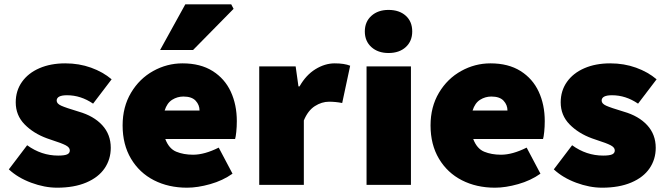

<svg xmlns="http://www.w3.org/2000/svg" viewBox="-20 -858 3095 891"><path d="M21 -72 106 -184Q172 -136 250 -136Q279 -136 291.5 -141.5Q304 -147 304 -160Q304 -174 284.5 -184Q265 -194 224 -207L198 -216Q135 -239 94 -281Q53 -323 53 -383Q53 -437 82 -478Q111 -519 163 -541.5Q215 -564 283 -564Q347 -564 402.5 -544Q458 -524 498 -490L412 -377Q355 -416 291 -416Q243 -416 243 -391Q243 -377 264 -367.5Q285 -358 345 -340Q415 -320 454.5 -277Q494 -234 494 -172Q494 -119 465.5 -77Q437 -35 380.5 -11Q324 13 245 13Q187 13 125 -10Q63 -33 21 -72Z M549 -276Q549 -362 588 -427.5Q627 -493 691 -528.5Q755 -564 827 -564Q910 -564 966.5 -528.5Q1023 -493 1051 -432.5Q1079 -372 1079 -296Q1079 -270 1076.5 -246Q1074 -222 1071 -213H747Q764 -168 798 -154Q832 -140 876 -140Q929 -140 995 -173L1059 -52Q1014 -20 955.5 -3.5Q897 13 848 13Q762 13 694.5 -21.5Q627 -56 588 -121.5Q549 -187 549 -276ZM906 -345Q906 -371 888 -390.5Q870 -410 831 -410Q803 -410 779 -395Q755 -380 744 -345ZM840 -838H1053L1064 -817L876 -626H723Z M1183 -550H1352L1365 -457H1370Q1400 -510 1444 -537Q1488 -564 1533 -564Q1578 -564 1605 -553L1568 -380Q1537 -386 1507 -386Q1473 -386 1441 -365.5Q1409 -345 1390 -299V0H1183Z M1681 -550H1887V0H1681ZM1673 -712Q1673 -757 1703.5 -784.5Q1734 -812 1783 -812Q1833 -812 1863 -785Q1893 -758 1893 -712Q1893 -667 1863 -639.5Q1833 -612 1783 -612Q1734 -612 1703.5 -639.5Q1673 -667 1673 -712Z M1978 -276Q1978 -362 2017 -427.5Q2056 -493 2120 -528.5Q2184 -564 2256 -564Q2339 -564 2395.5 -528.5Q2452 -493 2480 -432.5Q2508 -372 2508 -296Q2508 -270 2505.5 -246Q2503 -222 2500 -213H2176Q2193 -168 2227 -154Q2261 -140 2305 -140Q2358 -140 2424 -173L2488 -52Q2443 -20 2384.5 -3.5Q2326 13 2277 13Q2191 13 2123.5 -21.5Q2056 -56 2017 -121.5Q1978 -187 1978 -276ZM2335 -345Q2335 -371 2317 -390.5Q2299 -410 2260 -410Q2232 -410 2208 -395Q2184 -380 2173 -345Z M2550 -72 2635 -184Q2701 -136 2779 -136Q2808 -136 2820.5 -141.5Q2833 -147 2833 -160Q2833 -174 2813.5 -184Q2794 -194 2753 -207L2727 -216Q2664 -239 2623 -281Q2582 -323 2582 -383Q2582 -437 2611 -478Q2640 -519 2692 -541.5Q2744 -564 2812 -564Q2876 -564 2931.5 -544Q2987 -524 3027 -490L2941 -377Q2884 -416 2820 -416Q2772 -416 2772 -391Q2772 -377 2793 -367.5Q2814 -358 2874 -340Q2944 -320 2983.5 -277Q3023 -234 3023 -172Q3023 -119 2994.5 -77Q2966 -35 2909.5 -11Q2853 13 2774 13Q2716 13 2654 -10Q2592 -33 2550 -72Z"/></svg>

Font: Nebula Sans Black
Style: Regular
Weight: 900
Designer: Paul D. Hunt for Adobe (as Source Sans)
Foundry: Nebula Entertainment & Broadcasting LLC
Version: Version 1.010